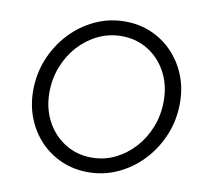

<svg xmlns="http://www.w3.org/2000/svg" viewBox="-80 -798 955 895"><g transform="rotate(10 397.5 -350.0)"><path d="M392 11Q325 11 267 -14Q209 -39 166 -84Q123 -129 99 -189.5Q75 -250 75 -320Q75 -400 104 -470.5Q133 -541 183.5 -595Q234 -649 300.5 -680Q367 -711 442 -711Q510 -711 567.5 -686Q625 -661 668 -616Q711 -571 735 -511Q759 -451 759 -380Q759 -300 730 -229.5Q701 -159 650.5 -105Q600 -51 533.5 -20Q467 11 392 11ZM397 -59Q456 -59 507.5 -84Q559 -109 598.5 -152.5Q638 -196 660.5 -253.5Q683 -311 683 -376Q683 -452 651 -512Q619 -572 563.5 -606.5Q508 -641 438 -641Q379 -641 327 -616Q275 -591 235.5 -547.5Q196 -504 173.5 -446.5Q151 -389 151 -324Q151 -249 183 -189Q215 -129 271 -94Q327 -59 397 -59Z"/></g></svg>

Font: Red Hat Text VF
Style: Italic
Weight: 300
Italic angle: -12°
Designer: Pentagram, MCKL
Foundry: Pentagram, MCKL
Version: Version 1.023